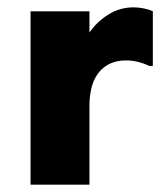

<svg xmlns="http://www.w3.org/2000/svg" viewBox="-20 -505 444 525"><path d="M63.5 -474.1H224.6V-416Q244.6 -445.3 276.1 -465.1Q307.6 -484.9 345.2 -484.9Q359.4 -484.9 373.5 -481.9Q387.7 -479 397.9 -474.1V-324.7H388.2Q356.4 -339.8 324.7 -339.8Q277.8 -339.8 251.2 -308.1Q224.6 -276.4 224.6 -214.8V0H63.5Z"/></svg>

Font: Glacial Indifference
Style: Bold
Weight: 700
Designer: Alfredo Marco Pradil
Foundry: Alfredo Marco Pradil
Version: Version 1.312